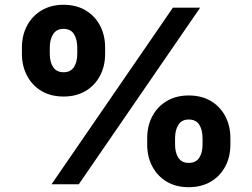

<svg xmlns="http://www.w3.org/2000/svg" viewBox="-20 -759 1040 791"><path d="M241.7 -361.3Q189.5 -361.3 151.1 -384Q112.8 -406.7 91.6 -446.8Q70.3 -486.8 70.3 -537.6V-562.5Q70.3 -613.8 91.6 -653.6Q112.8 -693.4 151.4 -716.3Q189.9 -739.3 241.7 -739.3Q294.4 -739.3 332.8 -716.3Q371.1 -693.4 392.1 -653.6Q413.1 -613.8 413.1 -562.5V-537.6Q413.1 -486.3 391.8 -446.5Q370.6 -406.7 332.3 -384Q293.9 -361.3 241.7 -361.3ZM241.7 -461.4Q270.5 -461.4 284.4 -482.2Q298.3 -502.9 298.3 -537.6V-562.5Q298.3 -597.2 284.7 -618.7Q271 -640.1 241.7 -640.1Q212.9 -640.1 199 -618.4Q185.1 -596.7 185.1 -562.5V-537.6Q185.1 -502.9 199.2 -482.2Q213.4 -461.4 241.7 -461.4ZM757.3 12.2Q705.1 12.2 666.7 -10.7Q628.4 -33.7 607.4 -73.5Q586.4 -113.3 586.4 -164.1V-189Q586.4 -240.7 607.7 -280.5Q628.9 -320.3 667.5 -343Q706.1 -365.7 757.3 -365.7Q810.1 -365.7 848.4 -343Q886.7 -320.3 908 -280.5Q929.2 -240.7 929.2 -189V-164.1Q929.2 -112.8 908 -73Q886.7 -33.2 848.1 -10.5Q809.6 12.2 757.3 12.2ZM757.3 -87.9Q786.6 -87.9 800.5 -108.6Q814.5 -129.4 814.5 -164.1V-189Q814.5 -224.1 800.8 -245.4Q787.1 -266.6 757.3 -266.6Q729 -266.6 715.1 -245.1Q701.2 -223.6 701.2 -189V-164.1Q701.2 -129.4 715.1 -108.6Q729 -87.9 757.3 -87.9ZM192.4 0 692.4 -727.5H804.7L304.7 0Z"/></svg>

Font: Inter 24pt ExtraBold
Style: Regular
Weight: 800
Designer: Rasmus Andersson
Foundry: rsms
Version: Version 4.001;git-66647c0bb